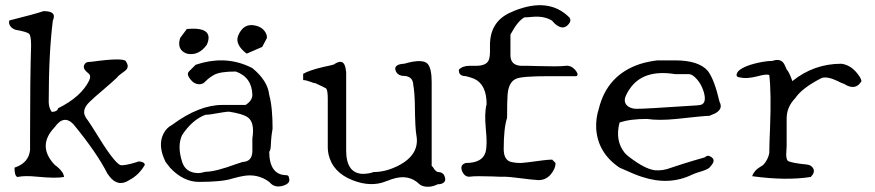

<svg xmlns="http://www.w3.org/2000/svg" viewBox="-20 -689 3377 741"><path d="M479 6Q435 35 401 -10Q400 -12 398.5 -14Q397 -16 395 -18Q355 -98 263 -210Q226 -248 191 -198Q122 -126 191 -53Q192 -52 194 -50.5Q196 -49 199 -47Q226 -25 227 -6Q197 0 124 -7Q75 -12 48 -6Q36 -8 36 -42Q91 -60 96 -110V-163Q96 -276 97 -364Q98 -452 100 -514Q100 -551 92 -559Q81 -567 40 -574Q26 -579 20 -588Q14 -597 15 -604L16 -610Q112 -634 148 -646Q188 -646 188 -626Q188 -617 184 -610Q176 -548 172 -468.5Q168 -389 168 -294Q169 -271 180 -257Q202 -258 204 -271Q293 -315 324 -378Q333 -397 321 -406Q317 -410 315 -411.5Q313 -413 312 -414Q298 -428 307 -442Q313 -450 324 -450Q327 -450 336 -451Q345 -452 359 -454Q465 -467 467 -450Q482 -428 459 -413Q435 -396 432 -390Q413 -372 379 -343Q342 -312 324 -294Q298 -268 307 -244Q310 -239 312 -234Q323 -221 378 -132Q386 -120 393 -109.5Q400 -99 407 -90Q432 -57 444 -52Q458 -48 510 -64L511 -65H513L515 -66Q537 -65 539 -53Q517 -14 479 6Z M992 -508 932 -482Q886 -517 899 -551Q920 -602 967 -590Q997 -583 1008 -557Q1011 -549 1010 -542ZM778 -516Q746 -472 701 -482Q663 -496 674 -538Q675 -540 675 -542L701 -577Q784 -585 785 -544Q785 -531 778 -516ZM1075 27Q1041 38 1022 16L1019 13Q973 -21 915 -9Q907 -8 877 0Q838 13 748 13Q688 13 637 -41Q632 -47 627.5 -53Q623 -59 619 -64Q587 -129 612 -175Q623 -196 644 -207Q748 -284 838 -284H928Q954 -301 954 -323Q952 -391 890 -413Q829 -413 806 -400Q788 -390 773 -375Q758 -358 734 -367Q727 -370 722 -375Q697 -400 709 -413L735 -439Q842 -475 935 -435Q940 -433 945 -430.5Q950 -428 954 -426Q1013 -378 1019 -323Q1026 -297 1029 -264Q1032 -231 1032 -193Q1030 -183 1028 -166Q1026 -149 1025 -124Q1024 -109 1019 -103Q1020 -15 1083 -13Q1092 -13 1094 -8Q1095 -4 1095.5 -2.5Q1096 -1 1096 0Q1101 18 1075 27ZM683 -64Q696 -23 743 -21Q756 -21 773 -26Q811 -26 892 -56Q900 -58 906 -60.5Q912 -63 916 -64Q952 -65 954 -103V-155Q964 -218 935 -237Q916 -250 864 -258Q857 -258 840 -255.5Q823 -253 795 -248Q788 -247 783 -246.5Q778 -246 773 -246Q722 -227 683 -168Q663 -126 683 -64Z M1670 22Q1637 38 1609 28Q1602 25 1599 22Q1557 -19 1494 2Q1489 3 1478 8Q1472 9 1469 11Q1412 34 1342 7Q1264 -23 1248 -93Q1245 -107 1245 -120V-309Q1245 -342 1238 -348Q1236 -350 1197 -368Q1191 -368 1182 -372Q1161 -380 1150 -380V-404Q1173 -418 1234 -432Q1245 -434 1253 -436Q1261 -438 1268 -440Q1310 -469 1315 -417Q1316 -413 1316 -410Q1316 -407 1316 -404V-108Q1316 -21 1379 -18Q1389 -18 1400 -19.5Q1411 -21 1422 -25Q1468 -25 1516 -49Q1601 -92 1587 -167Q1582 -193 1581 -288Q1580 -334 1575 -361Q1574 -394 1540 -396Q1515 -396 1507 -416Q1500 -435 1524 -441Q1528 -442 1532 -442.5Q1536 -443 1540 -443Q1612 -464 1631 -442Q1646 -424 1646 -372V-49Q1652 -44 1656 -36Q1663 -27 1670 -25Q1692 -25 1697 -5Q1703 15 1681 21Q1678 22 1675 22Q1672 22 1670 22Z M2104 -14Q2084 7 2057 6Q2044 5 2027.5 3.5Q2011 2 1990 -1Q1945 -7 1924 -7Q1917 -7 1906.5 -7Q1896 -7 1882 -8Q1850 -9 1827.5 -9Q1805 -9 1792 -7Q1774 -6 1764 -27Q1753 -53 1778 -60Q1842 -60 1854 -102Q1858 -117 1858 -141Q1858 -159 1855 -192Q1849 -253 1858 -287Q1858 -363 1810 -385Q1803 -388 1794.5 -390.5Q1786 -393 1778 -395Q1757 -395 1752 -409Q1751 -412 1751 -420Q1765 -435 1792 -435H1817Q1861 -435 1868 -462Q1871 -473 1871 -488V-515Q1871 -603 1946 -639Q1951 -641 1955.5 -643Q1960 -645 1964 -647Q2098 -701 2177 -622Q2188 -609 2171 -592Q2151 -572 2122 -597Q2119 -600 2116 -603Q2113 -606 2111 -609Q2081 -628 2035 -624Q2025 -623 2017 -622.5Q2009 -622 2004 -622Q1979 -609 1952 -559Q1950 -555 1950 -555V-474Q1951 -437 1991 -435Q2002 -435 2018.5 -435Q2035 -435 2056 -434Q2093 -433 2119.5 -433Q2146 -433 2163 -435Q2186 -438 2204 -414Q2214 -399 2204 -395H2097Q1993 -395 1972 -385Q1943 -373 1939 -324Q1938 -313 1937.5 -290.5Q1937 -268 1937 -234Q1924 -195 1924 -114Q1924 -74 1949 -65Q1966 -60 1991 -60Q1996 -60 2016.5 -62.5Q2037 -65 2074 -70Q2097 -73 2111 -73L2124 -60Q2124 -37 2104 -14Z M2651 -15Q2563 28 2459 -6Q2435 -13 2371 -42Q2288 -98 2281 -191Q2279 -233 2291 -269Q2323 -400 2450 -442Q2466 -447 2483 -450.5Q2500 -454 2517 -456H2585Q2677 -456 2712 -415Q2737 -382 2757 -296Q2772 -268 2739 -251Q2730 -247 2718 -242Q2698 -242 2591 -230Q2522 -223 2477 -230Q2411 -230 2371 -216Q2353 -146 2391 -99Q2399 -90 2410 -82Q2469 -37 2507 -32Q2538 -29 2571 -42Q2622 -59 2654.5 -68.5Q2687 -78 2701 -82Q2711 -93 2725 -83Q2744 -71 2723 -48Q2721 -45 2718 -42Q2710 -34 2675 -24Q2662 -20 2651 -15ZM2406 -277Q2420 -269 2437 -269Q2471 -269 2649 -281Q2657 -282 2664 -282Q2671 -282 2677 -283Q2709 -285 2697 -331Q2685 -373 2656 -396Q2646 -403 2638 -403H2585Q2461 -423 2409 -344Q2402 -334 2397 -323Q2382 -293 2406 -277Z M3109 -6Q3014 9 2883 -9Q2890 -31 2914 -45Q2923 -50 2927 -54Q2944 -73 2949 -98Q2949 -131 2952 -198Q2957 -332 2949 -399Q2941 -405 2901 -394Q2861 -384 2837 -390Q2813 -392 2829 -414Q2852 -437 2922 -450Q2933 -452 2943 -453Q2953 -454 2961 -454Q2995 -466 3008 -439Q3010 -435 3012 -430.5Q3014 -426 3016 -421Q3021 -416 3026.5 -404.5Q3032 -393 3035 -384L3038 -376Q3121 -443 3227 -443Q3268 -438 3297 -394Q3301 -388 3302.5 -383.5Q3304 -379 3305 -376Q3282 -337 3238 -365Q3228 -368 3211 -377Q3173 -395 3151 -388Q3150 -387 3149 -387Q3075 -349 3049 -310Q3016 -276 3016 -232V-143Q3016 -136 3016 -127Q3016 -118 3015 -107Q3012 -76 3021 -68Q3034 -60 3094 -54Q3112 -52 3119 -38Q3126 -23 3109 -6Z"/></svg>

Font: New Tegomin
Style: Regular
Weight: 400
Designer: Kyosuke Nagai
Version: Version 1.000